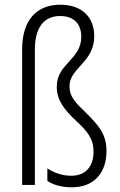

<svg xmlns="http://www.w3.org/2000/svg" viewBox="-20 -785 509 815"><path d="M380 -631C380 -713 327 -765 236 -765C134 -765 74 -698 74 -576V0H128V-574C128 -666 165 -717 235 -717C294 -717 325 -683 325 -629C325 -531 221 -516 221 -417C221 -362 249 -323 303 -272C351 -228 377 -196 377 -141C377 -80 345 -39 282 -39C245 -39 211 -51 181 -70V-17C208 1 244 10 285 10C381 10 432 -53 432 -144C432 -214 401 -251 344 -307C300 -350 275 -374 275 -419C275 -497 380 -520 380 -631Z"/></svg>

Font: Noto Sans Thai Cond Light
Style: Regular
Weight: 300
Width: 3
Designer: Monotype Design Team
Foundry: Monotype Imaging Inc.
Version: Version 2.002